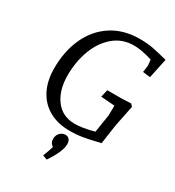

<svg xmlns="http://www.w3.org/2000/svg" viewBox="-224 -851 1123 1230"><g transform="rotate(30 337.5 -236.0)"><path d="M63 -284Q63 -409 108 -508Q153 -607 239.5 -663.5Q326 -720 446 -720Q502 -720 543 -712Q584 -704 654 -686L623 -540L568 -547L574 -590Q576 -601 570 -640Q491 -665 435 -665Q349 -665 287 -613Q225 -561 192.5 -475Q160 -389 160 -287Q160 -178 211 -109Q262 -40 355 -40Q411 -40 495 -63L516 -196Q517 -203 517 -268L415 -276L428 -331H536L578 -333L604 -334L618 -317L605 -252L587 -164L566 -19L544 -14Q487 0 443 7.5Q399 15 349 15Q258 15 193.5 -22.5Q129 -60 96 -127Q63 -194 63 -284ZM281 236Q302 183 308 158Q283 143 283 113Q283 84 300.5 67Q318 50 339 50Q358 50 368.5 62.5Q379 75 379 98Q379 151 314 248Z"/></g></svg>

Font: Andada Pro
Style: Italic
Weight: 400
Italic angle: -7°
Designer: Carolina Giovagnoli
Foundry: Huerta Tipografica
Version: Version 3.005; ttfautohint (v1.8.4)